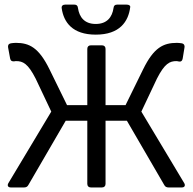

<svg xmlns="http://www.w3.org/2000/svg" viewBox="-20 -823 846 843"><path d="M400.4 -670.9C505.9 -670.9 543.9 -728.5 551.8 -792C552.7 -798.8 545.9 -802.7 536.1 -802.7H494.1C484.4 -802.7 479.5 -797.9 478.5 -788.1C472.7 -748 450.2 -717.8 400.4 -717.8C350.6 -717.8 328.1 -748 322.3 -788.1C321.3 -797.9 316.4 -802.7 306.6 -802.7H265.6C255.9 -802.7 249 -796.9 251 -786.1C259.8 -725.6 297.9 -670.9 400.4 -670.9ZM600.6 -333 668.9 -477.5C703.1 -544.9 725.6 -554.7 754.9 -554.7C757.8 -554.7 762.7 -553.7 766.6 -552.7C775.4 -551.8 780.3 -555.7 782.2 -566.4L790 -614.3C792 -623 788.1 -630.9 778.3 -632.8C771.5 -633.8 763.7 -634.8 756.8 -634.8C697.3 -634.8 655.3 -614.3 608.4 -518.6L531.2 -361.3H443.4V-608.4C443.4 -618.2 437.5 -624 427.7 -624H378.9C369.1 -624 363.3 -618.2 363.3 -608.4V-361.3H274.4L197.3 -518.6C150.4 -614.3 108.4 -634.8 49.8 -634.8C42 -634.8 34.2 -633.8 27.3 -632.8C17.6 -630.9 13.7 -624 15.6 -614.3L24.4 -566.4C26.4 -555.7 33.2 -552.7 43 -553.7C45.9 -554.7 48.8 -554.7 50.8 -554.7C80.1 -554.7 102.5 -544.9 136.7 -477.5L205.1 -333L16.6 -18.6C10.7 -7.8 15.6 0 27.3 0H85.9C93.8 0 100.6 -2.9 104.5 -10.7L268.6 -293H363.3V-15.6C363.3 -5.9 369.1 0 378.9 0H427.7C437.5 0 443.4 -5.9 443.4 -15.6V-293H537.1L701.2 -10.7C705.1 -2.9 711.9 0 719.7 0H778.3C790 0 794.9 -7.8 789.1 -18.6Z"/></svg>

Font: Ed Sans Neue
Style: Regular
Weight: 400
Designer: Stephen Hutchings
Version: Version 1.004;PS 001.004;hotconv 1.0.88;makeotf.lib2.5.64775